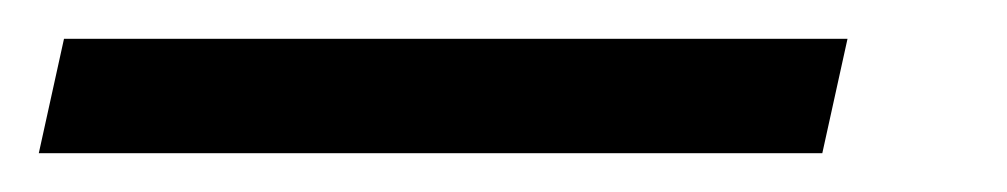

<svg xmlns="http://www.w3.org/2000/svg" viewBox="-103 63 519 99"><path d="M-83 142H321L334 83H-70Z"/></svg>

Font: Noto Serif Tamil Condensed SemiBold
Style: Italic
Weight: 600
Width: 3
Italic angle: -12°
Designer: Indian Type Foundry, Tom Grace, and the Monotype Design Team
Foundry: Monotype Imaging Inc.
Version: Version 2.003